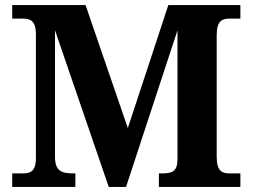

<svg xmlns="http://www.w3.org/2000/svg" viewBox="-20 -734 992 754"><path d="M28 0H276V-53H270C223 -53 196 -61 196 -118V-615L407 0H475L677 -615V-109C677 -60 656 -53 614 -53H604V0H924V-53H882C853 -53 831 -61 831 -118V-596C831 -653 853 -661 882 -661H924V-714H641L482 -231L316 -714H28V-661H70C98 -661 121 -653 121 -600V-113C121 -60 98 -53 70 -53H28Z"/></svg>

Font: Noto Serif Test
Style: Bold
Weight: 700
Version: Version 1.000